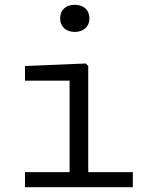

<svg xmlns="http://www.w3.org/2000/svg" viewBox="-20 -783 660 803"><path d="M84.5 0H535.5V-63H349V-507L338.5 -517.5L84.5 -507V-445.5H271V-63H84.5ZM292.5 -649.5C329 -649.5 354 -671 354 -706.5C354 -742 329 -763 292.5 -763C256.5 -763 231.5 -742 231.5 -706.5C231.5 -671 256.5 -649.5 292.5 -649.5Z"/></svg>

Font: Monaspace Neon Light
Style: Regular
Weight: 300
Designer: Riley Cran & the Lettermatic Team
Foundry: Lettermatic
Version: Version 1.200 (Monaspace Neon)